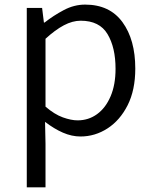

<svg xmlns="http://www.w3.org/2000/svg" viewBox="-20 -574 655 826"><path d="M95.2 231.9V-540H161.1L168.9 -477.1H171.9Q209.5 -506.8 254.2 -530.5Q298.8 -554.2 346.2 -554.2Q451.7 -554.2 506.8 -478.8Q562 -403.3 562 -278.8Q562 -186.5 529.1 -121.3Q496.1 -56.2 442.4 -21.5Q388.7 13.2 326.2 13.2Q288.6 13.2 250.5 -3.4Q212.4 -20 173.8 -49.8L175.8 44.9V231.9ZM314 -56.2Q360.8 -56.2 397.7 -83Q434.6 -109.9 455.8 -159.7Q477.1 -209.5 477.1 -277.8Q477.1 -369.6 442.6 -427.2Q408.2 -484.9 327.1 -484.9Q292 -484.9 254.6 -465.1Q217.3 -445.3 175.8 -407.2V-115.2Q214.4 -82 250.2 -69.1Q286.1 -56.2 314 -56.2Z"/></svg>

Font: `nÑOS CN Normal
Style: Regular
Weight: 350
Designer: Ryoko NISHIZUKA ?XZm?[P (kana & ideographs); Paul D. Hunt (Latin, Greek & Cyrillic); Wenlong ZHANG _ e??? (bopomofo); Sa
Foundry: Adobe Systems Incorporated
Version: Version 1.004 June 21, 2023